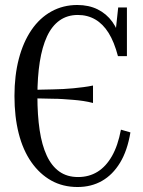

<svg xmlns="http://www.w3.org/2000/svg" viewBox="-20 -740 572 770"><path d="M95 -379Q122 -380 145.5 -380.5Q169 -381 191 -381.5Q213 -382 234 -383Q255 -384 274.5 -386Q294 -388 314 -390.5Q334 -393 353 -397V-327Q334 -332 314 -335Q294 -338 274.5 -339.5Q255 -341 234 -342.5Q213 -344 191 -344Q169 -344 145.5 -345Q122 -346 95 -346ZM292 -680Q250 -680 219 -658Q188 -636 168.5 -594Q149 -552 139.5 -491.5Q130 -431 130 -355Q130 -278 139 -218Q148 -158 167.5 -116Q187 -74 218 -52Q249 -30 293 -30Q337 -30 371 -51Q405 -72 429 -114Q453 -156 465 -220L503 -209Q491 -136 461.5 -87.5Q432 -39 389 -14.5Q346 10 291 10Q232 10 185.5 -16Q139 -42 105.5 -90Q72 -138 55 -205Q38 -272 38 -355Q38 -437 55.5 -504Q73 -571 106 -619.5Q139 -668 186 -694Q233 -720 290 -720Q336 -720 371.5 -702.5Q407 -685 430.5 -652.5Q454 -620 464 -575L441 -589L454 -710H489V-515H453Q438 -572 415.5 -608Q393 -644 362 -662Q331 -680 292 -680Z"/></svg>

Font: Roboto Serif 120pt ExtraCondensed
Style: Regular
Weight: 400
Width: 2
Designer: Greg Gazdowicz
Foundry: Commercial Type
Version: Version 1.008